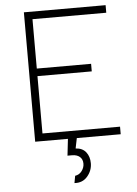

<svg xmlns="http://www.w3.org/2000/svg" viewBox="-61 -731 721 1011"><g transform="rotate(-5 300.0 -225.5)"><path d="M324 -1 313 53Q349 55 367.5 78.5Q386 102 386 137Q386 176 360 206.5Q334 237 291 234L298 196Q320 193 333.5 175Q347 157 347 136Q347 113 332 100Q317 87 291 87H267L277 -1H104V-685H536V-645H146V-384H433V-344H146V-41H556V-1Z"/></g></svg>

Font: Bellota Text Light
Style: Regular
Weight: 300
Designer: Kemie Guaida
Foundry: Kemie Guaida
Version: Version 4.001